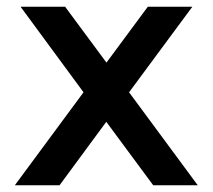

<svg xmlns="http://www.w3.org/2000/svg" viewBox="-20 -549 630 569"><path d="M434 0 295 -188 156.5 0H24L227.5 -275.5L41 -529H173L295.5 -363.5L418 -529H550L362.5 -275.5L566 0Z"/></svg>

Font: 1883 Sans SemiBold
Style: Regular
Weight: 600
Designer: 1883 Sans project is a fork of Public Sans.
Version: Version 1.009